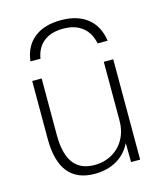

<svg xmlns="http://www.w3.org/2000/svg" viewBox="-116 -864 818 961"><g transform="rotate(-15 292.5 -383.5)"><path d="M290 -777Q376 -777 427.5 -735.5Q479 -694 490 -617H438Q427 -673 389 -703Q351 -733 290 -733Q227 -733 189 -703Q151 -673 142 -617H90Q99 -694 151 -735.5Q203 -777 290 -777ZM256 10Q165 10 119 -47.5Q73 -105 73 -220V-520H122V-227Q122 -129 158 -81Q194 -33 266 -33Q318 -33 358.5 -56.5Q399 -80 421.5 -121.5Q444 -163 444 -217V-520H493V0H446L445 -97H444Q418 -45 369.5 -17.5Q321 10 256 10Z"/></g></svg>

Font: M PLUS 2 Light
Style: Regular
Weight: 300
Designer: Coji Morishita
Foundry: UNDERFOREST DESIGN
Version: Version 1.001